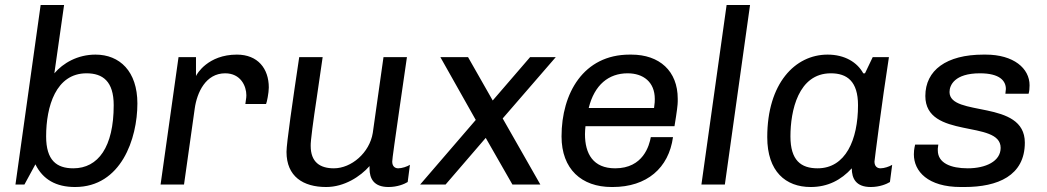

<svg xmlns="http://www.w3.org/2000/svg" viewBox="-20 -740 4198 770"><path d="M237 -720H143L42 0H78L122 -81C152 -20 205 10 281 10C466 10 531 -184 531 -325C531 -454 460 -521 363 -521C291 -521 233 -487 198 -446ZM327 -446C392 -446 436 -414 436 -318C436 -151 374 -65 274 -65C207 -65 165 -97 165 -193C165 -313 204 -446 327 -446Z M930 -521C814 -521 769 -443 766 -435V-511H696L624 0H718L761 -305C770 -369 805 -446 883 -446C945 -446 968 -395 968 -358C968 -353 968 -350 964 -323H1047C1050 -328 1058 -368 1058 -389C1058 -465 1014 -521 930 -521Z M1612 -511H1518L1475 -207C1462 -127 1389 -65 1319 -65C1263 -65 1226 -90 1226 -155C1225 -172 1237 -261 1250 -346L1274 -511H1180C1154 -337 1129 -165 1129 -131C1129 -32 1196 10 1288 10C1361 10 1425 -32 1462 -74V-64C1462 -24 1479 10 1538 10C1574 10 1602 -2 1615 -10L1624 -79C1613 -72 1592 -65 1577 -65C1564 -65 1553 -73 1553 -92C1552 -95 1567 -200 1582 -304Z M2209 -511H2106L1956 -337L1857 -511H1746L1888 -259L1665 0H1767L1928 -187L2035 0H2147L1996 -265Z M2512 -521H2505C2320 -521 2232 -366 2232 -193C2232 -62 2312 10 2433 10H2437C2574 10 2662 -66 2679 -190H2590C2584 -157 2560 -65 2447 -65C2359 -65 2326 -123 2326 -202C2326 -213 2327 -223 2328 -234H2685C2695 -294 2698 -321 2698 -333V-344C2698 -455 2625 -521 2512 -521ZM2497 -446C2560 -446 2606 -411 2606 -343C2606 -335 2606 -327 2603 -307H2341C2364 -400 2421 -446 2497 -446Z M2988 -720H2894L2793 0H2887Z M3299 -521C3168 -521 3057 -405 3057 -190C3057 -52 3131 10 3231 10C3300 10 3353 -18 3396 -65C3396 -24 3413 10 3472 10C3508 10 3536 -2 3549 -10L3558 -79C3547 -72 3526 -65 3511 -65C3498 -65 3487 -73 3487 -92C3487 -95 3517 -332 3545 -511H3480L3449 -446H3442C3418 -490 3368 -521 3299 -521ZM3312 -446C3377 -446 3421 -414 3421 -318C3421 -179 3371 -65 3259 -65C3192 -65 3150 -97 3150 -193C3150 -295 3181 -446 3312 -446Z M3933 -521H3924C3775 -521 3691 -458 3691 -355C3691 -180 3993 -261 3993 -147C3993 -93 3933 -65 3861 -65C3793 -65 3741 -86 3741 -137V-144C3741 -147 3742 -152 3743 -160H3650C3650 -157 3645 -144 3645 -121C3645 -53 3701 10 3833 10H3848C3981 10 4090 -35 4090 -168C4090 -343 3788 -269 3788 -371C3788 -398 3808 -446 3910 -446C3989 -446 4014 -416 4014 -383C4014 -378 4012 -370 4012 -364H4105C4108 -373 4109 -387 4109 -398C4109 -466 4045 -521 3933 -521Z"/></svg>

Font: Chivo
Style: Italic
Weight: 400
Italic angle: -8°
Designer: Hector Gatti
Foundry: Omnibus-Type
Version: Version 1.003;PS 001.003;hotconv 1.0.70;makeotf.lib2.5.58329